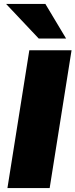

<svg xmlns="http://www.w3.org/2000/svg" viewBox="-20 -962 386 982"><path d="M11 0ZM18 0 130 -705H346L234 0ZM178 -765 11 -942H212L318 -765Z"/></svg>

Font: Winston Black
Style: Italic
Weight: 900
Italic angle: -9°
Designer: Original fonts by Vernon Adams / Changes by Cristiano Sobral
Foundry: VOriginal fonts by Vernon Adams / Changes by Cristiano Sobral
Version: Version 2.503;July 17, 2020;FontCreator 13.0.0.2655 64-bit